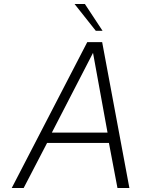

<svg xmlns="http://www.w3.org/2000/svg" viewBox="-20 -946 710 966"><path d="M419 -734H494L631 0H571L528 -227H217L99 0H39ZM521 -279 448 -680 241 -279ZM355 -926H407L496 -791H462Z"/></svg>

Font: Exo Light
Style: Italic
Weight: 300
Italic angle: -9°
Designer: Natanael Gama
Foundry: Natanael Gama
Version: Version 1.500; ttfautohint (v1.6)